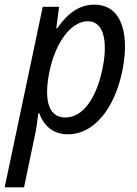

<svg xmlns="http://www.w3.org/2000/svg" viewBox="-54 -565 588 822"><path d="M-34 237H49L95 16C101 -9 107 -53 110 -80H114C136 -21 178 10 237 10C350 10 434 -102 467 -249C501 -398 478 -545 350 -545C289 -545 238 -512 191 -444H187L199 -536H129ZM226 -62C143 -62 136 -158 159 -264C184 -381 249 -474 322 -474C398 -474 407 -370 383 -263C357 -144 301 -62 226 -62Z"/></svg>

Font: Noto Sans SemiCondensed
Style: Italic
Weight: 400
Width: 4
Italic angle: -12°
Designer: Monotype Design Team
Foundry: Monotype Imaging Inc.
Version: Version 2.013